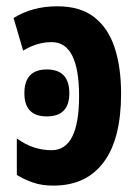

<svg xmlns="http://www.w3.org/2000/svg" viewBox="-20 -577 439 607"><path d="M161.1 -557.1Q233.4 -557.1 277.6 -522.9Q321.8 -488.8 342.3 -426.8Q362.8 -364.7 362.8 -280.8Q362.8 -137.7 307.6 -64Q252.4 9.8 148.9 9.8Q111.8 9.8 84 0Q56.2 -9.8 33.2 -23.9V-139.2Q60.5 -119.6 87.9 -110.8Q115.2 -102.1 143.1 -102.1Q230 -102.1 230 -272.9Q230 -445.3 142.1 -443.8Q97.7 -443.8 53.2 -417L22.9 -520Q82 -557.1 161.1 -557.1ZM127.9 -357.4Q199.2 -357.4 199.2 -282.2Q199.2 -209 127.9 -209Q57.1 -209 57.1 -282.2Q57.1 -357.4 127.9 -357.4Z"/></svg>

Font: Open Sans Condensed
Style: Bold
Weight: 700
Width: 3
Designer: Monotype Design Team
Foundry: Monotype Imaging Inc.
Version: Version 3.003; ttfautohint (v1.8.4)